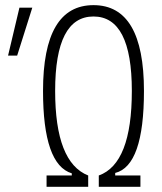

<svg xmlns="http://www.w3.org/2000/svg" viewBox="-20 -723 626 743"><path d="M160.2 0V-43.9H257.8V-52.2Q146.5 -85.9 146.5 -371.1Q146.5 -703.1 341.8 -703.1Q537.1 -703.1 537.1 -371.1Q537.1 -81.5 425.8 -53.7V-43.9H523.4V0H362.3V-43.9Q490.2 -89.4 490.2 -371.1Q490.2 -659.2 341.8 -659.2Q193.4 -659.2 193.4 -371.1Q193.4 -94.2 321.3 -43.9V0ZM11.2 -507.8 55.2 -693.4H105L46.4 -507.8Z"/></svg>

Font: Cascadia Mono ExtraLight
Style: Regular
Weight: 200
Monospace: yes
Designer: Aaron Bell
Foundry: Saja Typeworks
Version: Version 2404.023; ttfautohint (v1.8.4)